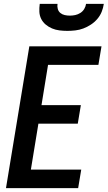

<svg xmlns="http://www.w3.org/2000/svg" viewBox="-20 -975 558 995"><path d="M11 0 132 -735H506L490 -639H229L195 -430H399L383 -334H179L140 -96H401L385 0ZM329 -815Q308 -815 288 -817.5Q268 -820 250 -827.5Q232 -835 217 -847.5Q202 -860 193.5 -877Q185 -894 184 -914Q183 -934 186 -955H278Q276 -941 279.5 -928.5Q283 -916 292.5 -908Q302 -900 315 -897Q328 -894 342 -894Q356 -894 370 -897Q384 -900 396.5 -908Q409 -916 416.5 -928.5Q424 -941 426 -955H518Q515 -934 507 -914Q499 -894 484.5 -877Q470 -860 451 -847.5Q432 -835 412 -827.5Q392 -820 371 -817.5Q350 -815 329 -815Z"/></svg>

Font: Iosevka Oblique
Style: Bold
Weight: 700
Italic angle: -9°
Monospace: yes
Designer: Belleve Invis
Foundry: Belleve Invis
Version: Version 32.5.0; ttfautohint (v1.8.4)